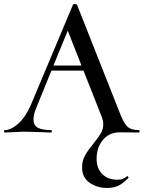

<svg xmlns="http://www.w3.org/2000/svg" viewBox="-32 -657 712 952"><path d="M657 0 563 -1Q510 -1 478.5 36.5Q447 74 447 131Q447 177 474.5 205.5Q502 234 550 234Q568 234 577 230Q586 226 598 217Q598 216 598.5 216Q599 216 599 216Q601 216 603.5 219.5Q606 223 605 225Q579 252 555.5 263.5Q532 275 501 275Q449 275 412 249Q375 223 375 173Q375 140 389.5 114Q404 88 432 54Q457 23 468.5 3Q480 -17 480 -41Q480 -61 470 -84L382 -307H223L151 -130Q134 -92 134 -64Q134 -36 155 -24Q176 -12 221 -12Q225 -12 225 -6Q225 0 220 0Q206 0 166 -2Q120 -4 95 -4Q71 -4 39 -2Q9 0 -8 0Q-12 0 -12 -6Q-12 -12 -8 -12Q22 -12 57 -42.5Q92 -73 119 -132L330 -634Q330 -637 338 -637Q347 -637 350 -633L566 -87Q584 -42 602 -27Q620 -12 657 -12Q660 -12 660 -6Q660 0 657 0ZM233 -332H372L304 -505Z"/></svg>

Font: Cormorant Upright SemiBold
Style: Regular
Weight: 600
Designer: Christian Thalmann (Catharsis Fonts)
Foundry: Catharsis Fonts
Version: Version 3.302